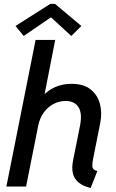

<svg xmlns="http://www.w3.org/2000/svg" viewBox="-20 -957 594 985"><path d="M444.8 7.8Q404.3 -2.9 382.3 -21.5Q360.4 -40 353.8 -68.1Q347.2 -96.2 355 -134.8L390.6 -312.5Q402.8 -375 382.8 -407Q362.8 -439 316.4 -439Q283.2 -439 253.9 -423.3Q224.6 -407.7 204.3 -379.6Q184.1 -351.6 176.3 -313.5L113.8 0H12.7L162.6 -752H263.2L209 -475.1H219.7L170.4 -418Q194.8 -471.2 241.5 -499Q288.1 -526.9 347.2 -526.9Q409.2 -526.9 445.1 -498Q481 -469.2 492.7 -423.8Q504.4 -378.4 494.6 -328.1L458.5 -146Q451.7 -112.3 454.6 -98.4Q457.5 -84.5 479.5 -79.6ZM101.6 -772.5 59.6 -823.7 237.8 -937H262.2L397.5 -823.7L345.7 -772.5L243.7 -866.2H238.3Z"/></svg>

Font: Reddit Sans Medium
Style: Italic
Weight: 500
Italic angle: -11.25°
Designer: Stephen Hutchings
Version: Version 1.013